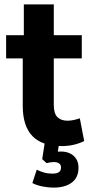

<svg xmlns="http://www.w3.org/2000/svg" viewBox="-20 -657 417 878"><path d="M263 11Q172 11 128 -35Q84 -81 84 -173V-390H8V-496H89V-637H226V-496H354V-390H226V-177Q226 -138 242.5 -121.5Q259 -105 289 -105Q303 -105 318.5 -108.5Q334 -112 345 -116L365 -12Q343 -1 317 5Q291 11 263 11ZM225 201Q201 201 173.5 195.5Q146 190 128 180L148 119Q164 127 181.5 132Q199 137 219 137Q239 137 249 130.5Q259 124 259 109Q259 96 250 90Q241 84 226 84Q219 84 209.5 85.5Q200 87 193 89L173 71L187 -20H253L241 59L211 45Q219 40 231.5 38Q244 36 260 36Q282 36 300 44.5Q318 53 328.5 69.5Q339 86 339 111Q339 140 325.5 160Q312 180 286 190.5Q260 201 225 201Z"/></svg>

Font: Nunito Sans 10pt Condensed ExtraBold
Style: Regular
Weight: 800
Width: 3
Designer: Vernon Adams
Foundry: Vernon Adams
Version: Version 3.101;gftools[0.9.27]